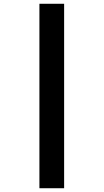

<svg xmlns="http://www.w3.org/2000/svg" viewBox="-20 -780 549 1018"><path d="M189 -760H320V218H189Z"/></svg>

Font: Noto Sans Armenian Black
Style: Regular
Weight: 900
Version: Version 2.007